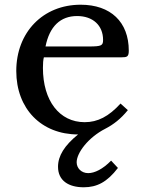

<svg xmlns="http://www.w3.org/2000/svg" viewBox="-20 -560 613 814"><path d="M335 234C391 234 434 212 480 152L451 121C416 157 381 174 354 174C325 174 305 153 305 128C305 88 354 23 426 -14C461 -32 492 -56 522 -93L491 -121C441 -66 394 -42 339 -42C232 -42 162 -133 162 -272C162 -290 163 -306 166 -317H495C518 -317 526 -319 526 -345C526 -467 449 -540 322 -540C162 -540 49 -423 49 -259C49 -99 155 10 311 10C253 57 226 101 226 147C226 206 271 234 335 234ZM357 -363H173C190 -448 236 -492 307 -492C374 -492 417 -452 417 -391C417 -367 411 -363 357 -363Z"/></svg>

Font: Libre Baskerville
Style: Regular
Weight: 400
Designer: Pablo Impallari, Rodrigo Fuenzalida
Foundry: Pablo Impallari, Rodrigo Fuenzalida
Version: Version 1.051;Glyphs 3.2.3 (3260)